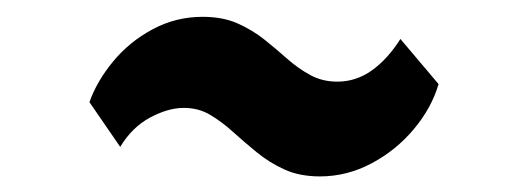

<svg xmlns="http://www.w3.org/2000/svg" viewBox="-20 -436 632 234"><path d="M370 -221Q345 -221 326.5 -229.5Q308 -238 292.8 -250.5Q277.5 -263 264 -275.2Q250.5 -287.5 236.2 -296Q222 -304.5 204 -304.5Q185 -304.5 163 -292.8Q141 -281 126.5 -257L89 -311.5Q98 -337 117.8 -361Q137.5 -385 165.8 -400.2Q194 -415.5 227 -415.5Q251.5 -415.5 269.5 -407.5Q287.5 -399.5 302.2 -387.8Q317 -376 330.2 -364.2Q343.5 -352.5 358.2 -344.5Q373 -336.5 391 -336.5Q414 -336.5 433.2 -350.2Q452.5 -364 468 -388.5L514.5 -333.5Q506 -304.5 484.5 -278.8Q463 -253 433 -237Q403 -221 370 -221Z"/></svg>

Font: Merriweather 24pt SemiCondensed Black
Style: Italic
Weight: 900
Width: 4
Italic angle: -7.8°
Designer: Eben Sorkin
Foundry: Eben Sorkin
Version: Version 2.101